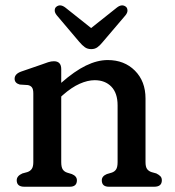

<svg xmlns="http://www.w3.org/2000/svg" viewBox="-20 -709 664 729"><path d="M212.5 -446.5V-394.5Q263 -439 306.2 -460Q349.5 -481 389 -481Q452 -481 492.2 -440.8Q532.5 -400.5 532.5 -335V-93.5Q532.5 -75.5 538.5 -67.2Q544.5 -59 555.5 -55.5L573.5 -50.5Q583.5 -45.5 589 -39.8Q594.5 -34 594.5 -24.5Q594.5 0 565.5 0H393.5Q366.5 0 366.5 -24.5Q366.5 -40 385.5 -48L404 -53.5Q415 -57 420.8 -65.8Q426.5 -74.5 426.5 -93.5V-309Q426.5 -355.5 402.8 -380Q379 -404.5 339.5 -404.5Q313 -404.5 282.5 -391Q252 -377.5 218.5 -348L212.5 -342.5V-93.5Q212.5 -74.5 218.2 -65.8Q224 -57 235 -53.5L253 -48Q272 -40 272 -24.5Q272 0 245 0H72.5Q43.5 0 43.5 -24.5Q43.5 -41 65 -50.5L83.5 -55.5Q94.5 -59 100.5 -67.5Q106.5 -76 106.5 -93.5V-354Q106.5 -370.5 101.2 -377.2Q96 -384 86 -386L55 -388Q35.5 -393.5 35.5 -410Q35.5 -428.5 61 -437.5L136.5 -463.5Q151 -469 162.8 -472.8Q174.5 -476.5 184.5 -476.5Q212.5 -476.5 212.5 -446.5ZM370.5 -550Q360 -537 350.2 -529.8Q340.5 -522.5 326.5 -522.5Q312 -522.5 302 -529.8Q292 -537 281 -550L195.5 -651Q187.5 -661 187.8 -669.8Q188 -678.5 193.5 -683Q208.5 -695.5 228.5 -680L326 -602.5L423.5 -680Q443 -695.5 458.5 -683Q463.5 -678.5 464 -669.8Q464.5 -661 456.5 -651Z"/></svg>

Font: Fraunces 9pt S100
Style: Regular
Weight: 400
Version: Version 1.000; ttfautohint (v1.8.3)